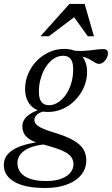

<svg xmlns="http://www.w3.org/2000/svg" viewBox="-74 -700 572 980"><path d="M432.5 -374Q423 -374 415.2 -378.2Q407.5 -382.5 398.2 -388.5Q389 -394.5 376 -400.8Q363 -407 343.8 -411.5Q324.5 -416 296.5 -417.5L286 -443.5Q325.5 -438.5 356 -440.5Q386.5 -442.5 410.5 -446Q434.5 -449.5 454 -449.5Q465.5 -449.5 471.2 -444.2Q477 -439 477 -428.5Q477 -417.5 472.8 -408Q468.5 -398.5 462 -390.8Q455.5 -383 447.8 -378.5Q440 -374 432.5 -374ZM176 -163Q195 -163 212.8 -172Q230.5 -181 246.5 -197.5Q262.5 -214 274.2 -236.8Q286 -259.5 292.8 -287.2Q299.5 -315 299.5 -347Q299.5 -383 286.5 -399.2Q273.5 -415.5 248.5 -415.5Q229.5 -415.5 211.5 -406.8Q193.5 -398 177.8 -381.2Q162 -364.5 150.2 -341.8Q138.5 -319 131.5 -291.2Q124.5 -263.5 124.5 -231.5Q124.5 -196 137.8 -179.5Q151 -163 176 -163ZM254 -450.5Q292.5 -450.5 318.2 -435.5Q344 -420.5 357.2 -394.2Q370.5 -368 370.5 -333Q370.5 -292.5 354.5 -255.5Q338.5 -218.5 310.8 -189.8Q283 -161 247 -144.8Q211 -128.5 170 -128.5Q131.5 -128.5 105.8 -143.5Q80 -158.5 67 -185Q54 -211.5 54 -245.5Q54 -286.5 69.8 -323.5Q85.5 -360.5 113.2 -389Q141 -417.5 177.2 -434Q213.5 -450.5 254 -450.5ZM156.5 259.5Q106 259.5 66.8 251.8Q27.5 244 0.5 228.8Q-26.5 213.5 -40.5 191.8Q-54.5 170 -54.5 142Q-54.5 110 -34.2 86.8Q-14 63.5 26.5 47.8Q67 32 129 24L165.5 16.5L182.5 35Q142 36.5 111 43.8Q80 51 58.5 63.8Q37 76.5 26 93.8Q15 111 15 132Q15 160 31 180.5Q47 201 79.5 212.5Q112 224 160 224Q208.5 224 239.5 212Q270.5 200 285.8 180.5Q301 161 301 139Q301 119.5 291.5 104.5Q282 89.5 262 78Q242 66.5 210.8 56.2Q179.5 46 137 34.5Q96.5 24.5 75.5 9.8Q54.5 -5 47.2 -21.5Q40 -38 40 -54.5Q40 -77 53.2 -94.5Q66.5 -112 91.5 -125.2Q116.5 -138.5 150.5 -147L170.5 -135.5Q135.5 -131 118.5 -118Q101.5 -105 101.5 -88.5Q101.5 -80 105.5 -72.5Q109.5 -65 120 -57.2Q130.5 -49.5 151 -41Q171.5 -32.5 204.5 -22.5Q267.5 -3.5 302.8 17.5Q338 38.5 352.2 63Q366.5 87.5 366.5 118.5Q366.5 149.5 352.2 175.2Q338 201 310.8 219.8Q283.5 238.5 244.8 249Q206 259.5 156.5 259.5ZM132.5 -515 280.5 -680H358L405.5 -515H374L299.5 -619H313.5L175.5 -515Z"/></svg>

Font: Newsreader 16pt 16pt
Style: Italic
Weight: 400
Italic angle: -17°
Version: Version 1.003